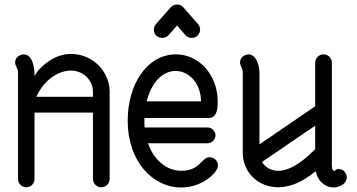

<svg xmlns="http://www.w3.org/2000/svg" viewBox="-20 -822 1582 851"><path d="M60 -500V-29C60 -8 76 8 96 8C117 8 133 -8 133 -29V-323H392V-29C392 -8 409 8 429 8C449 8 466 -8 466 -29V-419C463 -510 388 -583 294 -583C279 -583 211 -582 145 -504L133 -485C133 -528 123 -581 84 -581C83 -581 47 -578 47 -544C47 -531 60 -519 60 -500ZM141 -393C173 -464 235 -509 294 -509C355 -509 391 -461 392 -418V-393Z M699 -654C716 -654 725 -664 727 -666L765 -709L802 -666C813 -654 827 -654 830 -654C855 -654 867 -676 867 -690C867 -703 861 -711 858 -715L792 -790C781 -802 767 -802 765 -802C748 -802 739 -792 737 -790L671 -715C663 -706 662 -695 662 -690C662 -665 683 -654 699 -654ZM871 -373H630C682 -576 869 -527 871 -373ZM946 -88C946 -112 926 -125 909 -125C872 -125 868 -65 784 -65C720 -65 663 -110 636 -187H900C919 -187 935 -203 935 -222C935 -241 919 -257 900 -257H621C620 -267 620 -277 620 -287C620 -291 620 -295 620 -299H905C937 -299 945 -329 945 -371V-373C944 -493 860 -581 760 -581C632 -581 546 -449 546 -287C546 -107 656 9 784 9C877 9 946 -58 946 -88Z M1213 -65C1181 -65 1155 -81 1141 -104L1377 -265V-161C1299 -81 1246 -65 1213 -65ZM1130 -182V-501C1130 -531 1116 -581 1081 -581C1079 -581 1044 -578 1044 -544C1044 -531 1056 -519 1056 -501V-144C1056 -61 1122 8 1213 8C1275 8 1329 -24 1367 -54L1380 -63C1389 -14 1427 9 1458 9C1482 9 1517 -6 1517 -36C1517 -51 1506 -73 1480 -73C1470 -73 1463 -62 1458 -65C1458 -66 1451 -69 1451 -87V-88V-544C1451 -565 1434 -581 1414 -581C1394 -581 1377 -565 1377 -544V-351Z"/></svg>

Font: LS
Style: RegularAlt
Weight: 500
Designer: BSozoo
Foundry: BSozoo
Version: Version 001.000